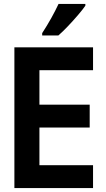

<svg xmlns="http://www.w3.org/2000/svg" viewBox="-20 -954 540 974"><path d="M53 0V-714H452V-598H180V-423H435V-307H180V-116H452V0ZM194 -786Q220 -826 240.5 -863Q261 -900 277 -934H413V-925Q400 -906 376 -878Q352 -850 325.5 -822Q299 -794 276 -774H194Z"/></svg>

Font: Noto Sans Mono ExtraCondensed
Style: Bold
Weight: 700
Width: 2
Designer: Monotype Design Team
Foundry: Monotype Imaging Inc.
Version: Version 2.014